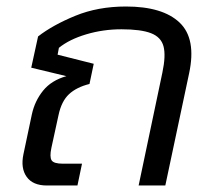

<svg xmlns="http://www.w3.org/2000/svg" viewBox="-20 -570 648 590"><path d="M124 0Q81 0 62 -26.5Q43 -53 52 -96L78 -219Q87 -260 112.5 -291.5Q138 -323 184 -336L76 -362L97 -458Q142 -493 211.5 -521.5Q281 -550 367 -550Q480 -550 532 -500.5Q584 -451 561 -344L488 0H406L479 -347Q490 -399 482.5 -427.5Q475 -456 444 -468Q413 -480 353 -480Q297 -480 245 -464.5Q193 -449 161 -423L157 -402L268 -374L255 -312Q215 -302 192 -280.5Q169 -259 160 -217L138 -116Q132 -88 138.5 -77.5Q145 -67 173 -67H232L218 0Z"/></svg>

Font: Kanit Light
Style: Italic
Weight: 300
Italic angle: -12°
Designer: Katatrad Team
Foundry: CadsonDemak
Version: Version 2.000; ttfautohint (v1.8.3)